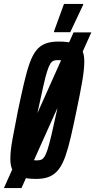

<svg xmlns="http://www.w3.org/2000/svg" viewBox="-41 -909 488 984"><path d="M-21 55 336 -743H427L69 55ZM144 8Q97 8 67.5 -2Q38 -12 25 -34Q12 -56 12 -94Q12 -135 23 -196Q34 -257 51 -342Q68 -423 82 -483Q96 -543 110.5 -584Q125 -625 144 -649.5Q163 -674 190.5 -685Q218 -696 259 -696Q307 -696 336 -686.5Q365 -677 378 -655Q391 -633 391 -595Q391 -554 380.5 -492.5Q370 -431 352 -346Q336 -268 322.5 -209.5Q309 -151 294.5 -109.5Q280 -68 260.5 -42Q241 -16 213 -4Q185 8 144 8ZM147 -87Q160 -87 169 -90Q178 -93 186.5 -105.5Q195 -118 203.5 -145Q212 -172 223.5 -220.5Q235 -269 251 -344Q271 -443 280 -494Q289 -545 289 -566Q289 -583 285.5 -590Q282 -597 275 -599Q268 -601 257 -601Q244 -601 234.5 -598Q225 -595 217 -582.5Q209 -570 200.5 -543Q192 -516 181 -467.5Q170 -419 154 -344Q140 -278 131 -234Q122 -190 117.5 -163Q113 -136 113 -121Q113 -105 117 -98Q121 -91 129 -89Q137 -87 147 -87ZM236 -744V-749L287 -889H385V-884L319 -744Z"/></svg>

Font: Saira UltraCondensed
Style: Bold Italic
Weight: 700
Width: 1
Italic angle: -12°
Designer: Hector Gatti with collaboration of the Omnibus-Type team
Foundry: Omnibus-Type
Version: Version 1.101